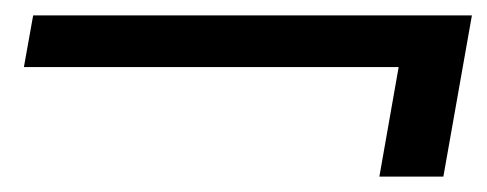

<svg xmlns="http://www.w3.org/2000/svg" viewBox="-20 -452 632 249"><path d="M472 -223 497 -365H11L23 -432H592L555 -223Z"/></svg>

Font: DM Sans 28pt
Style: Italic
Weight: 400
Italic angle: -10°
Version: Version 4.004;gftools[0.9.30]